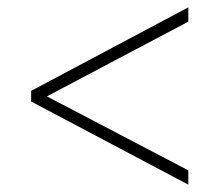

<svg xmlns="http://www.w3.org/2000/svg" viewBox="-20 -620 599 524"><path d="M494 -116 65 -343V-372L494 -600V-561L108 -357L494 -155Z"/></svg>

Font: Noto Serif Malayalam ExtraLight
Style: Regular
Weight: 200
Designer: Indian type Foundry, Jelle Bosma, Monotype Design Team
Foundry: Monotype Imaging Inc.
Version: Version 2.104; ttfautohint (v1.8.4.7-5d5b)